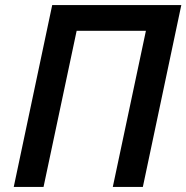

<svg xmlns="http://www.w3.org/2000/svg" viewBox="-20 -734 732 754"><path d="M34 0 185 -714H692L541 0H423L553 -613H281L151 0Z"/></svg>

Font: Noto Sans UI Medium
Style: Italic
Weight: 500
Italic angle: -12°
Designer: Monotype Design Team
Foundry: Monotype Imaging Inc.
Version: Version 1.901